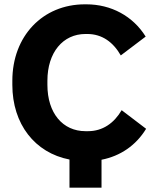

<svg xmlns="http://www.w3.org/2000/svg" viewBox="-20 -732 720 887"><path d="M301 135H449V6C536 -11 608 -60 655 -137L542 -223C507 -163 454 -126 387 -126H375C270 -126 199 -209 199 -340V-359C199 -490 271 -575 375 -575H383C452 -575 503 -537 538 -476L653 -563C594 -658 493 -712 379 -712H372C177 -712 37 -565 37 -359V-340C37 -159 141 -26 301 5Z"/></svg>

Font: Fixel Text Bold
Style: Bold
Weight: 700
Width: 4
Designer: AlfaBravo + MacPaw
Foundry: Kyrylo Tkachov, Marchela Mozhyna, Serhii Makarenko, Maria Weinstein, Zakhar Kryvoshyya
Version: Version 1.211